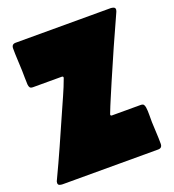

<svg xmlns="http://www.w3.org/2000/svg" viewBox="-124 -768 783 864"><g transform="rotate(-20 267.0 -335.5)"><path d="M28.8 0Q22 0 14.6 -2.4Q7.3 -4.9 7.3 -13.7Q7.3 -18.1 8.5 -21.5Q9.8 -24.9 11.7 -28.3Q43.5 -95.2 73.5 -162.6Q103.5 -230 133.3 -297.9Q149.4 -335 166.3 -372.3Q183.1 -409.7 196.8 -447.3Q196.8 -447.8 197 -448.7Q197.3 -449.7 197.3 -450.2V-452.6Q195.8 -456.1 190.9 -456.1H53.2Q42.5 -456.1 38.6 -460.9Q34.7 -465.8 33.7 -476.1Q32.7 -492.7 32.7 -509.5Q32.7 -526.4 32.2 -543Q31.2 -569.8 29.8 -596.7Q28.3 -623.5 28.3 -650.4Q28.3 -670.9 47.9 -670.9H502.4Q509.3 -670.9 516.6 -668.2Q523.9 -665.5 523.9 -657.2Q523.9 -653.8 522.5 -649.9Q521 -646 519.5 -642.6Q455.6 -502.9 394.5 -360.4Q380.4 -326.7 365.7 -292.7Q351.1 -258.8 337.9 -224.6Q337.9 -224.1 337.4 -222.9Q336.9 -221.7 336.9 -221.2Q336.9 -215.3 343.3 -215.3H480Q490.7 -215.3 494.6 -210.7Q498.5 -206.1 500 -196.3Q502.4 -179.2 502 -160.9Q501.5 -142.6 502 -125Q502.9 -99.1 504.4 -72.8Q505.9 -46.4 505.9 -20.5Q505.9 0 486.3 0Z"/></g></svg>

Font: Belanosima
Style: Bold
Weight: 700
Designer: The DocRepair Project, Santiago Orozco
Foundry: Google
Version: Version 2.000